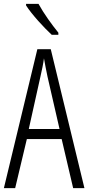

<svg xmlns="http://www.w3.org/2000/svg" viewBox="-20 -967 454 987"><path d="M178 -947H114V-939C144 -892 207 -824 246 -788H280V-799C246 -841 206 -896 178 -947ZM356 0H414L241 -714H172L0 0H58L118 -252H297ZM224 -574 286 -304H128L188 -574C196 -609 202 -637 206 -667C211 -637 217 -609 224 -574Z"/></svg>

Font: Noto Sans Thai Looped ExtraCondensed Light
Style: Regular
Weight: 300
Width: 2
Designer: Sasikarn Vongin, Ben Mitchell
Foundry: The Fontpad Ltd
Version: Version 1.001